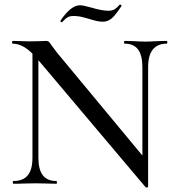

<svg xmlns="http://www.w3.org/2000/svg" viewBox="-20 -804 770 840"><path d="M122 -602 148 -600V-114Q148 -62 167.5 -37Q187 -12 227 -12Q229 -12 229 -6Q229 0 227 0Q201 0 187 -1L136 -2L82 -1Q67 0 38 0Q36 0 36 -6Q36 -12 38 -12Q81 -12 101.5 -37Q122 -62 122 -114ZM617 15 146 -543Q113 -582 87 -597.5Q61 -613 35 -613Q33 -613 33 -619Q33 -625 35 -625L74 -624Q86 -623 108 -623L159 -624Q169 -625 182 -625Q190 -625 194 -621Q198 -617 206 -605L230 -573L620 -103L628 13Q628 15 623.5 16Q619 17 617 15ZM628 13 603 -18V-510Q603 -562 584 -587.5Q565 -613 525 -613Q523 -613 523 -619Q523 -625 525 -625L565 -624Q595 -622 616 -622Q634 -622 668 -624L710 -625Q712 -625 712 -619Q712 -613 710 -613Q628 -613 628 -510ZM504 -784H505Q508 -784 510.5 -781.5Q513 -779 511 -777Q485 -737 468 -723Q451 -709 430 -709Q417 -709 401.5 -712.5Q386 -716 371 -721Q367 -722 345.5 -728Q324 -734 302 -734Q286 -734 277 -729Q268 -724 261.5 -717Q255 -710 252 -707H250Q247 -707 245 -709.5Q243 -712 245 -714Q290 -781 330 -781Q343 -781 379 -771Q425 -757 454 -757Q471 -757 481.5 -763.5Q492 -770 504 -784Z"/></svg>

Font: Cormorant Infant Medium
Style: Regular
Weight: 500
Designer: Christian Thalmann (Catharsis Fonts)
Foundry: Catharsis Fonts
Version: Version 4.000